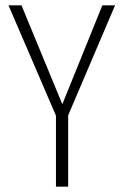

<svg xmlns="http://www.w3.org/2000/svg" viewBox="-20 -704 466 724"><path d="M414 -684 237 -269V0H191V-268L12 -684H61L215 -311L366 -684Z"/></svg>

Font: Fira Sans Extra Condensed ExtraLight
Style: Regular
Weight: 275
Width: 1
Designer: Carrois Corporate & Edenspiekermann AG
Foundry: Carrois Corporate GbR & Edenspiekermann AG
Version: Version 4.203